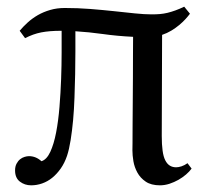

<svg xmlns="http://www.w3.org/2000/svg" viewBox="-20 -536 619 572"><path d="M66.4 -70.8Q86.9 -70.8 103.5 -55.7Q119.1 -60.5 129.9 -83.7Q140.6 -106.9 147.2 -141.4Q153.8 -175.8 157.2 -217.5Q160.6 -259.3 162.1 -300.8Q163.6 -342.3 163.6 -379.9Q163.6 -417.5 163.6 -444.3Q144.5 -444.3 129.9 -443.1Q115.2 -441.9 102.8 -439.5Q90.3 -437 78.9 -432.9Q67.4 -428.7 54.7 -422.4L38.6 -444.3Q49.3 -457 62.7 -469.2Q76.2 -481.4 92.8 -491Q109.4 -500.5 129.4 -506.3Q149.4 -512.2 172.9 -512.2Q211.4 -512.2 248.8 -509.3Q286.1 -506.3 319.8 -502.7Q353.5 -499 382.1 -496.1Q410.6 -493.2 431.6 -493.2Q444.8 -493.2 456.3 -494.1Q467.8 -495.1 479 -497.8Q490.2 -500.5 502.4 -504.9Q514.6 -509.3 528.8 -516.1L545.9 -495.1Q540.5 -487.8 532.5 -479Q524.4 -470.2 513.9 -461.4Q503.4 -452.6 490.5 -444.8Q477.5 -437 462.9 -432.1L461.9 -130.9Q461.9 -105 464.4 -87.2Q466.8 -69.3 472.4 -58.3Q478 -47.4 486.1 -42.5Q494.1 -37.6 504.9 -37.6Q511.7 -37.6 520.8 -40.5Q529.8 -43.5 538.6 -49.8L550.8 -33.7Q544.4 -24.9 534.2 -16.1Q523.9 -7.3 511.5 -0.2Q499 6.8 484.9 11.5Q470.7 16.1 456.5 16.1Q430.2 16.1 414.1 5.1Q397.9 -5.9 389.2 -22Q380.4 -38.1 377.4 -55.9Q374.5 -73.7 374.5 -87.9Q374.5 -89.8 374.8 -110.1Q375 -130.4 375 -161.4Q375 -192.4 375.5 -230.2Q376 -268.1 376 -304.9Q376 -341.8 376.2 -374Q376.5 -406.2 376.5 -426.3Q328.1 -428.7 286.6 -434.6Q245.1 -440.4 204.6 -442.9Q204.6 -415.5 204.6 -382.8Q204.6 -350.1 203.9 -315.4Q203.1 -280.8 201.9 -245.6Q200.7 -210.4 197.8 -178.2Q194.8 -146 190.4 -118.4Q186 -90.8 179.7 -71.8Q172.4 -50.3 160.9 -33.9Q149.4 -17.6 135.5 -6.3Q121.6 4.9 105.5 10.5Q89.4 16.1 72.8 16.1Q53.7 16.1 39.3 5.1Q24.9 -5.9 24.9 -28.3Q24.9 -40 29.3 -48.3Q33.7 -56.6 39.8 -61.5Q45.9 -66.4 53.2 -68.6Q60.5 -70.8 66.4 -70.8Z"/></svg>

Font: Lora
Style: Regular
Weight: 400
Designer: Olga Karpushina, Alexei Vanyashin
Foundry: Cyreal (www.cyreal.org, a@cyreal.org)
Version: Version 1.014